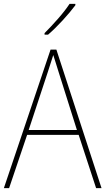

<svg xmlns="http://www.w3.org/2000/svg" viewBox="-20 -1064 544 991"><path d="M476 -93 386 -368H120L27 -93H0L241 -808H271L504 -93ZM282 -694Q276 -714 269.5 -734Q263 -754 255 -780Q248 -758 241 -736.5Q234 -715 227 -693L128 -393H377ZM369 -1037Q343 -1002 303.5 -959Q264 -916 228 -885H210V-893Q244 -927 280 -968Q316 -1009 339 -1044H369Z"/></svg>

Font: Noto Sans Telugu UI SemiCondensed Thin
Style: Regular
Weight: 100
Width: 4
Designer: Jelle Bosma - Monotype Design Team
Foundry: Monotype Imaging Inc.
Version: Version 2.005; ttfautohint (v1.8.4.7-5d5b)